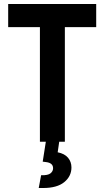

<svg xmlns="http://www.w3.org/2000/svg" viewBox="-20 -710 523 962"><path d="M21 -574V-690H462V-574H305V0H180V-574ZM174 232 186 168Q220 169 233 158.5Q246 148 246 133Q246 106 210 102L194 100L212 -15L278 -9L269 53Q304 60 321 80.5Q338 101 338 129Q338 173 302 202.5Q266 232 196 232Z"/></svg>

Font: Radio Canada Condensed SemiBold
Style: Regular
Weight: 600
Width: 3
Designer: Charles Daoud, Etienne Aubert Bonn, Alexandre Saumier Demers, Jacques Le Bailly
Foundry: Radio-Canada
Version: Version 2.104; ttfautohint (v1.8.4.7-5d5b);gftools[0.9.28.de